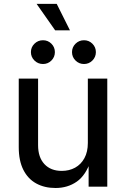

<svg xmlns="http://www.w3.org/2000/svg" viewBox="-20 -943 637 970"><path d="M260.3 6.8Q205.1 6.8 163.1 -16.1Q121.1 -39.1 97.9 -85.2Q74.7 -131.3 74.7 -199.2V-545.9H172.4V-209.5Q172.4 -148.4 204.3 -114Q236.3 -79.6 292 -79.6Q329.6 -79.6 359.4 -95.9Q389.2 -112.3 406.5 -144Q423.8 -175.8 423.8 -220.7V-545.9H522V0H427.7V-132.8H439Q414.1 -57.6 367.9 -25.4Q321.8 6.8 260.3 6.8ZM404.3 -619.6Q379.4 -619.6 361.6 -637.2Q343.8 -654.8 343.8 -679.7Q343.8 -704.6 361.6 -722.2Q379.4 -739.7 404.3 -739.7Q429.2 -739.7 446.8 -722.2Q464.4 -704.6 464.4 -679.7Q464.4 -654.8 446.8 -637.2Q429.2 -619.6 404.3 -619.6ZM197.3 -619.6Q171.9 -619.6 154.1 -637.2Q136.2 -654.8 136.2 -679.7Q136.2 -704.6 154.1 -722.2Q171.9 -739.7 197.3 -739.7Q222.2 -739.7 239.7 -722.2Q257.3 -704.6 257.3 -679.7Q257.3 -654.8 239.7 -637.2Q222.2 -619.6 197.3 -619.6ZM258.8 -789.6 165 -923.3H266.6L333.5 -789.6Z"/></svg>

Font: Inter Cardless
Style: Regular
Weight: 400
Designer: Rasmus Andersson
Foundry: rsms
Version: Version 4.001;git-9221beed3